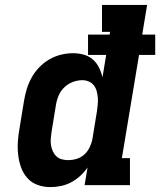

<svg xmlns="http://www.w3.org/2000/svg" viewBox="-20 -755 653 783"><path d="M185 8Q158 8 133 -1Q108 -10 91 -29.5Q74 -49 65.5 -73.5Q57 -98 54 -124.5Q51 -151 53 -179Q55 -207 60 -234L78 -344Q82 -369 89.5 -393Q97 -417 109.5 -439.5Q122 -462 140.5 -481Q159 -500 181.5 -513Q204 -526 229 -532Q254 -538 278 -538Q301 -538 322 -532Q343 -526 358.5 -512.5Q374 -499 383.5 -480Q393 -461 398 -440Q398 -440 398 -440Q398 -440 398 -440L413 -531H339V-614H427L429 -625H396V-735H580L560 -614H613V-531H547L477 -110H510V0H325L337 -72Q325 -54 307.5 -38Q290 -22 270 -11.5Q250 -1 228.5 3.5Q207 8 185 8ZM258 -102Q276 -102 293.5 -107.5Q311 -113 324.5 -125.5Q338 -138 346 -155Q354 -172 357 -189L375 -299Q377 -313 378.5 -327.5Q380 -342 379 -355.5Q378 -369 374.5 -382.5Q371 -396 363 -406.5Q355 -417 342.5 -422.5Q330 -428 316 -428Q296 -428 276.5 -420.5Q257 -413 242 -398.5Q227 -384 219 -365Q211 -346 208 -326L190 -216Q188 -203 187 -189Q186 -175 188 -162.5Q190 -150 195.5 -138Q201 -126 210 -117.5Q219 -109 231.5 -105.5Q244 -102 258 -102Z"/></svg>

Font: Iosevka Slab XBdExObl
Style: Regular
Weight: 800
Width: 7
Italic angle: -9°
Monospace: yes
Designer: Belleve Invis
Foundry: Belleve Invis
Version: Version 11.1.0; ttfautohint (v1.8.3)